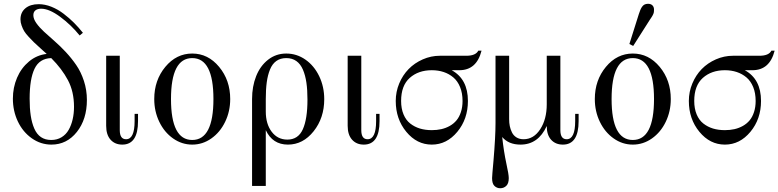

<svg xmlns="http://www.w3.org/2000/svg" viewBox="-20 -750 4103 1012"><path d="M417 -577.1 399.9 -563Q354.5 -619.1 296.9 -661.6Q239.3 -704.1 196.8 -704.1Q178.2 -704.1 167 -695.6Q155.8 -687 155.8 -669.9Q155.8 -650.4 171.4 -628.2Q187 -606 211.9 -583Q236.8 -560.1 266.8 -533.9Q296.9 -507.8 326.9 -475.6Q356.9 -443.4 381.8 -407.2Q406.7 -371.1 422.4 -323.2Q438 -275.4 438 -223.1Q438 -121.1 385 -54.4Q332 12.2 251 12.2Q194.8 12.2 147.7 -21Q100.6 -54.2 74.2 -109.6Q47.9 -165 47.9 -230Q47.9 -288.6 69.8 -340.1Q91.8 -391.6 132.8 -425.8Q173.8 -460 226.1 -465.8Q216.3 -474.6 192.4 -496.3Q168.5 -518.1 158.4 -527.6Q148.4 -537.1 131.6 -555.4Q114.7 -573.7 107.4 -585.9Q100.1 -598.1 94 -615Q87.9 -631.8 87.9 -647.9Q87.9 -684.6 113.8 -706.3Q139.6 -728 184.1 -728Q216.8 -728 251 -714.4Q285.2 -700.7 315.4 -677.5Q345.7 -654.3 370.1 -629.9Q394.5 -605.5 417 -577.1ZM136.2 -230Q136.2 -178.7 142.1 -140.1Q147.9 -101.6 160.9 -72Q173.8 -42.5 196 -27.3Q218.3 -12.2 250 -12.2Q280.8 -12.2 304.4 -26.6Q328.1 -41 342 -65.7Q356 -90.3 363 -121.1Q370.1 -151.9 370.1 -187Q370.1 -267.1 338.1 -327.4Q306.2 -387.7 250 -443.8Q188 -441.9 162.1 -387.7Q136.2 -333.5 136.2 -230Z M539.6 -456.1H611.3V-64Q611.3 -16.1 644.5 -16.1Q689.5 -16.1 689.5 -111.8V-149.9H707.5V-111.8Q707.5 12.2 624.5 12.2Q585.9 12.2 562.7 -13.7Q539.6 -39.6 539.6 -86.9Z M1105 -228Q1105 -443.8 993.2 -443.8Q881.3 -443.8 881.3 -228Q881.3 -12.2 993.2 -12.2Q1105 -12.2 1105 -228ZM1193.4 -228Q1193.4 -163.1 1166.7 -107.9Q1140.1 -52.7 1094 -20.3Q1047.9 12.2 993.2 12.2Q938.5 12.2 892.3 -20.3Q846.2 -52.7 819.6 -107.9Q793 -163.1 793 -228Q793 -327.1 851.3 -397.5Q909.7 -467.8 993.2 -467.8Q1076.7 -467.8 1135 -397.5Q1193.4 -327.1 1193.4 -228Z M1488.8 -467.8Q1543.9 -467.8 1589.8 -435.8Q1635.7 -403.8 1662.4 -348.4Q1689 -293 1689 -227.1Q1689 -128.4 1633.1 -58.1Q1577.1 12.2 1497.6 12.2Q1416.5 12.2 1380.9 -64V230H1308.6V-228Q1308.6 -294.4 1330.1 -348.6Q1351.6 -402.8 1393.1 -435.3Q1434.6 -467.8 1488.8 -467.8ZM1488.8 -443.8Q1458 -443.8 1436.5 -428.5Q1415 -413.1 1403.1 -383.5Q1391.1 -354 1386 -316.2Q1380.9 -278.3 1380.9 -228V-162.1Q1380.9 -96.7 1412.1 -55.4Q1443.4 -14.2 1494.6 -14.2Q1551.8 -14.2 1576.2 -68.6Q1600.6 -123 1600.6 -225.1Q1600.6 -275.9 1595 -314.5Q1589.4 -353 1576.7 -382.8Q1564 -412.6 1542 -428.2Q1520 -443.8 1488.8 -443.8Z M1812.5 -456.1H1884.3V-64Q1884.3 -16.1 1917.5 -16.1Q1962.4 -16.1 1962.4 -111.8V-149.9H1980.5V-111.8Q1980.5 12.2 1897.5 12.2Q1858.9 12.2 1835.7 -13.7Q1812.5 -39.6 1812.5 -86.9Z M2518.1 -482.9Q2492.2 -379.9 2400.9 -379.9H2360.8Q2446.3 -333 2446.3 -217.8Q2446.3 -122.6 2390.4 -55.2Q2334.5 12.2 2255.9 12.2Q2177.2 12.2 2121.6 -55.2Q2065.9 -122.6 2065.9 -217.8Q2065.9 -266.1 2084.2 -310.1Q2102.5 -354 2133.8 -386Q2165 -418 2208.3 -437Q2251.5 -456.1 2298.8 -456.1H2438Q2487.3 -456.1 2501 -482.9ZM2255.9 -379.9Q2185.1 -379.9 2139.6 -339.4Q2094.2 -298.8 2094.2 -217.8Q2094.2 -177.7 2106.9 -147.2Q2119.6 -116.7 2142.3 -98.9Q2165 -81.1 2193.4 -72.5Q2221.7 -64 2255.9 -64Q2282.7 -64 2306.4 -69.3Q2330.1 -74.7 2350.8 -86.4Q2371.6 -98.1 2386.2 -115.7Q2400.9 -133.3 2409.4 -159.4Q2418 -185.5 2418 -217.8Q2418 -259.3 2405 -291Q2392.1 -322.8 2369.6 -341.8Q2347.2 -360.8 2318.4 -370.4Q2289.6 -379.9 2255.9 -379.9Z M2933.6 -64Q2933.6 -16.1 2966.8 -16.1Q3011.7 -16.1 3011.7 -111.8V-149.9H3029.8V-111.8Q3029.8 12.2 2946.8 12.2Q2908.2 12.2 2885 -13.2Q2861.8 -38.6 2861.8 -85.9Q2816.9 12.2 2723.6 12.2Q2660.6 12.2 2627 -27.8Q2635.3 48.8 2648.9 111.8Q2661.6 168.9 2661.6 189Q2661.6 217.3 2648.4 229.7Q2635.3 242.2 2616.7 242.2Q2599.1 242.2 2586.4 230.2Q2573.7 218.3 2573.7 189Q2573.7 177.7 2581.1 97.2Q2591.8 -29.3 2591.8 -102.1V-456.1H2663.6V-122.1Q2663.6 -102.5 2667 -85.4Q2670.4 -68.4 2678.5 -52Q2686.5 -35.6 2702.1 -25.9Q2717.8 -16.1 2739.7 -16.1Q2793 -16.1 2827.4 -68.8Q2861.8 -121.6 2861.8 -200.2V-456.1H2933.6Z M3427.2 -228Q3427.2 -443.8 3315.4 -443.8Q3203.6 -443.8 3203.6 -228Q3203.6 -12.2 3315.4 -12.2Q3427.2 -12.2 3427.2 -228ZM3515.6 -228Q3515.6 -163.1 3489 -107.9Q3462.4 -52.7 3416.3 -20.3Q3370.1 12.2 3315.4 12.2Q3260.7 12.2 3214.6 -20.3Q3168.5 -52.7 3141.8 -107.9Q3115.2 -163.1 3115.2 -228Q3115.2 -327.1 3173.6 -397.5Q3231.9 -467.8 3315.4 -467.8Q3398.9 -467.8 3457.3 -397.5Q3515.6 -327.1 3515.6 -228ZM3297.4 -518.1 3347.2 -675.8Q3351.6 -688.5 3354.5 -696Q3357.4 -703.6 3363 -712.6Q3368.7 -721.7 3376.7 -725.8Q3384.8 -730 3395.5 -730Q3410.6 -730 3418.9 -721.7Q3427.2 -713.4 3427.2 -699.2Q3427.2 -692.4 3426.5 -686.8Q3425.8 -681.2 3422.9 -675Q3419.9 -668.9 3418.7 -666.5Q3417.5 -664.1 3412.1 -656Q3406.7 -647.9 3405.3 -646L3317.4 -507.8Z M4063 -482.9Q4037.1 -379.9 3945.8 -379.9H3905.8Q3991.2 -333 3991.2 -217.8Q3991.2 -122.6 3935.3 -55.2Q3879.4 12.2 3800.8 12.2Q3722.2 12.2 3666.5 -55.2Q3610.8 -122.6 3610.8 -217.8Q3610.8 -266.1 3629.2 -310.1Q3647.5 -354 3678.7 -386Q3710 -418 3753.2 -437Q3796.4 -456.1 3843.8 -456.1H3982.9Q4032.2 -456.1 4045.9 -482.9ZM3800.8 -379.9Q3730 -379.9 3684.6 -339.4Q3639.2 -298.8 3639.2 -217.8Q3639.2 -177.7 3651.9 -147.2Q3664.6 -116.7 3687.3 -98.9Q3710 -81.1 3738.3 -72.5Q3766.6 -64 3800.8 -64Q3827.6 -64 3851.3 -69.3Q3875 -74.7 3895.8 -86.4Q3916.5 -98.1 3931.2 -115.7Q3945.8 -133.3 3954.3 -159.4Q3962.9 -185.5 3962.9 -217.8Q3962.9 -259.3 3950 -291Q3937 -322.8 3914.6 -341.8Q3892.1 -360.8 3863.3 -370.4Q3834.5 -379.9 3800.8 -379.9Z"/></svg>

Font: Flanker Steampunk
Style: Regular
Weight: 400
Designer: Alexey Kryukov, Leonardo Di Lena
Foundry: Alexey Kryukov, Leonardo Di Lena
Version: 1.210